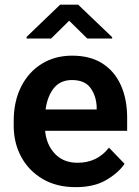

<svg xmlns="http://www.w3.org/2000/svg" viewBox="-20 -770 578 800"><path d="M295.4 9.8Q215.3 9.8 157.5 -24.4Q99.6 -58.6 68.4 -116.5Q37.1 -174.3 37.1 -246.1V-265.6Q37.1 -347.2 67.9 -408.4Q98.6 -469.7 153.6 -503.9Q208.5 -538.1 280.8 -538.1Q356 -538.1 407 -505.4Q458 -472.7 483.9 -414.3Q509.8 -356 509.8 -279.3V-225.1H168Q173.3 -167 208.7 -129.4Q244.1 -91.8 303.2 -91.8Q385.3 -91.8 434.1 -154.8L499 -87.4Q474.1 -50.3 423.3 -20.3Q372.6 9.8 295.4 9.8ZM279.8 -436.5Q231.9 -436.5 204.8 -403.3Q177.7 -370.1 169.9 -314H382.8V-323.7Q381.3 -369.6 357.4 -403.1Q333.5 -436.5 279.8 -436.5ZM305.7 -750.5 447.3 -615.2V-609.4H343.8L268.1 -683.6L192.9 -609.4H90.8V-616.2L230.5 -750.5Z"/></svg>

Font: Vazirmatn UI FD SemiBold
Style: Regular
Weight: 600
Designer: Saber Rastikerdar
Foundry: Saber Rastikerdar
Version: Version 33.003